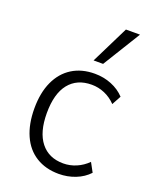

<svg xmlns="http://www.w3.org/2000/svg" viewBox="-141 -823 726 910"><g transform="rotate(20 222.0 -368.0)"><path d="M268 8Q202 8 153.5 -22Q105 -52 79.5 -109Q54 -166 54 -245Q54 -324 80 -380.5Q106 -437 154 -467Q202 -497 268 -497Q313 -497 352.5 -481Q392 -465 419 -436L394 -390Q369 -416 337.5 -429.5Q306 -443 272 -443Q198 -443 157.5 -392.5Q117 -342 117 -244Q117 -148 157.5 -97Q198 -46 271 -46Q305 -46 336.5 -59.5Q368 -73 393 -98L418 -52Q391 -23 351.5 -7.5Q312 8 268 8ZM240 -554 334 -744H405L288 -554Z"/></g></svg>

Font: Nunito Sans 10pt SemiCondensed Light
Style: Regular
Weight: 300
Width: 4
Designer: Vernon Adams
Foundry: Vernon Adams
Version: Version 3.101;gftools[0.9.27]